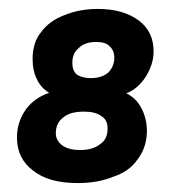

<svg xmlns="http://www.w3.org/2000/svg" viewBox="-20 -494 382 430"><path d="M152 -327Q142 -336 142 -353Q142 -375 156 -386Q169 -400 196 -400Q216 -400 225 -391Q236 -381 236 -365Q236 -345 222 -331Q207 -319 183 -319Q165 -319 152 -327ZM54 -112Q89 -84 154 -84Q199 -84 233 -98Q270 -110 288 -137Q309 -164 309 -201Q309 -229 296 -253Q285 -274 263 -285Q289 -295 307 -323Q324 -351 324 -379Q324 -423 291 -448Q256 -474 199 -474Q158 -474 124 -460Q90 -447 72 -422Q53 -399 53 -362Q53 -335 63 -316Q71 -298 90 -286Q57 -275 38 -249Q18 -221 18 -186Q18 -139 54 -112ZM123 -232Q138 -244 168 -244Q194 -244 207 -234Q221 -226 221 -206Q221 -182 204 -171Q188 -158 159 -158Q135 -158 120 -168Q105 -179 105 -196Q105 -219 123 -232Z"/></svg>

Font: Sangu Suruhee
Style: Regular
Weight: 400
Designer: Hasan Shazil
Foundry: Thaana Type Foundry
Version: Version 1.010